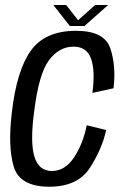

<svg xmlns="http://www.w3.org/2000/svg" viewBox="-20 -720 484 745"><path d="M171.5 4.5Q56.5 4.5 33.2 -73.8Q10 -152 26 -284Q44.5 -446 99.5 -523.2Q154.5 -600.5 275 -600.5Q385 -600.5 408 -532.5Q431 -464.5 420.5 -377.5L338.5 -359.5Q350 -444.5 333.5 -491.8Q317 -539 265.5 -539Q209.5 -539 170 -486.2Q130.5 -433.5 112.5 -287Q96.5 -168 113.5 -112.2Q130.5 -56.5 181 -56.5Q232.5 -56.5 267.5 -109.5Q302.5 -162.5 316.5 -234L392 -215.5Q376 -142 328.8 -68.8Q281.5 4.5 171.5 4.5ZM251 -619 187 -700.5H237L283 -641.5L349 -700.5H399.5L307.5 -619Z"/></svg>

Font: Anybody
Style: Italic
Weight: 400
Italic angle: -10°
Designer: Tyler Finck
Foundry: Etcetera Type Company
Version: Version 1.010; ttfautohint (v1.8.3) -l 8 -r 50 -G 200 -x 14 